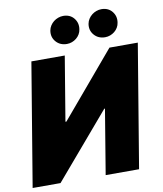

<svg xmlns="http://www.w3.org/2000/svg" viewBox="-100 -1037 952 1118"><g transform="rotate(-10 375.5 -478.0)"><path d="M122.2 -727.3H319.6L256.4 -346.6H262.1L583.8 -727.3H751.4L630.7 0H433.2L496.4 -382.1H492.2L166.2 0H1.4ZM487.9 -884.9Q490.8 -900.6 499.1 -913.5Q507.5 -926.5 519.4 -935.9Q531.2 -945.3 546 -950.6Q560.7 -956 576 -956Q616.1 -956 638.8 -928.3Q661.9 -899.9 655.5 -862.2Q653.4 -846.9 645.6 -833.8Q637.8 -820.7 626.1 -811.3Q614.3 -801.8 600 -796.5Q585.6 -791.2 570.3 -791.2Q529.8 -791.2 505.7 -818.9Q481.5 -846.6 487.9 -884.9ZM262.1 -884.9Q264.9 -900.6 273.3 -913.5Q281.6 -926.5 293.5 -935.9Q305.4 -945.3 320.1 -950.6Q334.9 -956 350.1 -956Q390.3 -956 413 -928.3Q436.1 -899.9 429.7 -862.2Q427.6 -846.9 419.7 -833.8Q411.9 -820.7 400.2 -811.3Q388.5 -801.8 374.1 -796.5Q359.7 -791.2 344.5 -791.2Q304 -791.2 279.8 -818.9Q255.7 -846.6 262.1 -884.9Z"/></g></svg>

Font: Inter P Black
Style: Italic
Weight: 900
Italic angle: -9.40001°
Designer: Rasmus Andersson
Foundry: rsms
Version: Version 3.018;git-588b23468